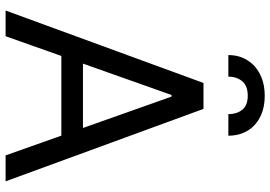

<svg xmlns="http://www.w3.org/2000/svg" viewBox="-160 -806 966 686"><g transform="rotate(90 323.0 -463.0)"><path d="M17.6 0 276.4 -707H369.1L627.9 0H535.2L325.2 -592.8H319.3L109.4 0ZM503.9 -276.4V-199.2H141.6V-276.4ZM322.3 -925.8Q366.2 -925.8 398.4 -909.2Q430.7 -892.6 447.8 -863.3Q464.8 -834 464.8 -795.9H387.7Q387.7 -827.1 371.6 -846.2Q355.5 -865.2 322.3 -865.2Q287.1 -865.2 270.5 -845.7Q253.9 -826.2 253.9 -795.9H176.8Q176.8 -834 194.8 -863.3Q212.9 -892.6 245.6 -909.2Q278.3 -925.8 322.3 -925.8Z"/></g></svg>

Font: Pretendard GOV Variable
Style: Regular
Weight: 400
Designer: Base glyphs from Inter by Rasmus Andersson; Hangul glyphs from Noto Sans CJK(Source Han Sans) by Jang Soo-young and Kang
Foundry: Kil Hyung-jin
Version: Version 1.307;Glyphs 3.2 (3192)